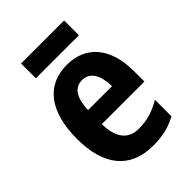

<svg xmlns="http://www.w3.org/2000/svg" viewBox="-212 -904 918 918"><g transform="rotate(-45 246.5 -445.5)"><path d="M394 -808H103V-708H394ZM253 -649C116 -649 37 -549 37 -363C37 -186 116 -83 272 -83C335 -83 386 -95 433 -121V-233C381 -202 336 -189 281 -189C211 -189 172 -236 171 -330H459V-402C459 -555 384 -649 253 -649ZM253 -546C306 -546 333 -498 334 -424H172C175 -512 207 -546 253 -546Z"/></g></svg>

Font: Noto Sans Kannada UI Condensed
Style: Bold
Weight: 700
Width: 3
Designer: Jelle Bosma - Monotype Design Team
Foundry: Monotype Imaging Inc.
Version: Version 2.005